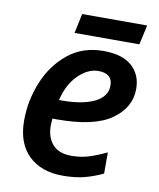

<svg xmlns="http://www.w3.org/2000/svg" viewBox="-80 -756 687 829"><g transform="rotate(10 263.5 -341.0)"><path d="M251 10Q305 10 345.5 -0.5Q386 -11 426 -30V-123Q382 -102 347.5 -91.5Q313 -81 273 -81Q218 -81 190.5 -112Q163 -143 163 -196Q163 -205 165 -225H185Q348 -225 423.5 -278.5Q499 -332 499 -414Q499 -476 457 -513.5Q415 -551 332 -551Q241 -551 177 -499Q113 -447 79.5 -365.5Q46 -284 46 -196Q46 -97 101 -43.5Q156 10 251 10ZM179 -309Q196 -380 238 -421Q280 -462 325 -462Q387 -462 387 -409Q387 -360 334 -334.5Q281 -309 193 -309ZM195 -606 213 -692H498L479 -606Z"/></g></svg>

Font: Noto Sans UI Medium
Style: Italic
Weight: 500
Italic angle: -12°
Designer: Monotype Design Team
Foundry: Monotype Imaging Inc.
Version: Version 1.901